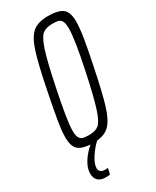

<svg xmlns="http://www.w3.org/2000/svg" viewBox="-226 -758 830 1020"><g transform="rotate(-30 189.0 -248.0)"><path d="M378 -597Q378 -558 368.5 -498.5Q359 -439 339 -344Q309 -196 287.5 -126.5Q266 -57 237.5 -27Q209 3 159 7Q131 32 106.5 69.5Q82 107 82 133Q82 163 119 163L135 162L127 198Q117 200 100 200Q69 200 53.5 184Q38 168 38 141Q38 110 59.5 74.5Q81 39 117 8Q65 5 42.5 -16.5Q20 -38 20 -91Q20 -129 29.5 -186.5Q39 -244 59 -344Q90 -501 113 -572Q136 -643 168.5 -669.5Q201 -696 262 -696Q325 -696 351.5 -675Q378 -654 378 -597ZM326 -583Q326 -612 319.5 -626Q313 -640 300.5 -644.5Q288 -649 264 -649Q223 -649 201.5 -632Q180 -615 159.5 -552.5Q139 -490 109 -344Q71 -161 71 -104Q71 -75 78 -61Q85 -47 98 -43Q111 -39 135 -39Q176 -39 196.5 -56Q217 -73 237.5 -135Q258 -197 289 -344Q326 -519 326 -583Z"/></g></svg>

Font: Saira Ultra Condensed Light
Style: Italic
Weight: 300
Width: 1
Italic angle: -12°
Designer: Hector Gatti with collaboration of the Omnibus-Type team
Foundry: Omnibus-Type
Version: Version 1.001; ttfautohint (v1.8)